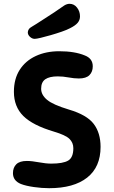

<svg xmlns="http://www.w3.org/2000/svg" viewBox="-20 -980 596 1008"><path d="M238 8Q200 8 158 2Q116 -4 90 -14Q48 -31 48 -71Q48 -100 65.5 -117.5Q83 -135 121 -135Q147 -135 184 -128Q221 -121 249 -121Q311 -121 338 -137Q365 -153 365 -202Q365 -231 344.5 -251Q324 -271 263 -289Q152 -322 102.5 -371Q53 -420 53 -498Q53 -566 83.5 -613.5Q114 -661 168 -686Q222 -711 291 -711Q372 -711 425 -689Q467 -673 467 -632Q467 -603 449.5 -585.5Q432 -568 394 -568Q369 -568 340 -573.5Q311 -579 283 -579Q240 -579 218 -564Q196 -549 196 -514Q196 -482 227 -456Q258 -430 341 -405Q436 -377 472 -329.5Q508 -282 508 -209Q508 -103 437.5 -47.5Q367 8 238 8ZM162 -776Q149 -776 137.5 -786.5Q126 -797 126 -810Q126 -818 131 -826Q136 -834 149 -841Q153 -843 171 -854.5Q189 -866 214.5 -882.5Q240 -899 267.5 -917Q295 -935 317 -951Q325 -956 332 -958Q339 -960 345 -960Q369 -960 384.5 -940Q400 -920 400 -894Q400 -875 388 -860.5Q376 -846 348 -832Q331 -823 303.5 -813.5Q276 -804 246.5 -795.5Q217 -787 194 -781.5Q171 -776 162 -776Z"/></svg>

Font: Madimi One
Style: Regular
Weight: 400
Designer: Taurai Valerie Mtake, Mirko Velimirovic
Foundry: TaVaTake
Version: Version 1.000; ttfautohint (v1.8.4.7-5d5b)